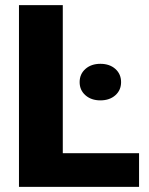

<svg xmlns="http://www.w3.org/2000/svg" viewBox="-20 -731 582 751"><path d="M523.9 -131.8V0H54.2V-710.9H225.6V-131.8ZM291.5 -409.7Q291.5 -441.4 314.2 -461.4Q336.9 -481.4 372.6 -481.4Q408.7 -481.4 431.2 -461.4Q453.6 -441.4 453.6 -409.7Q453.6 -378.4 431.2 -358.4Q408.7 -338.4 372.6 -338.4Q336.9 -338.4 314.2 -358.4Q291.5 -378.4 291.5 -409.7Z"/></svg>

Font: Vazirmatn UI FD Black
Style: Regular
Weight: 900
Designer: Saber Rastikerdar
Foundry: Saber Rastikerdar
Version: Version 33.003